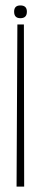

<svg xmlns="http://www.w3.org/2000/svg" viewBox="-20 -521 196 707"><path d="M32 -478Q32 -501 55 -501Q79 -501 79 -478Q79 -454 55 -454Q32 -454 32 -478ZM68 -431 69 166H41L44 -431Z"/></svg>

Font: Moniqa Thin Paragraph
Style: Regular
Weight: 100
Designer: Rajesh Rajput
Foundry: Rajesh Rajput
Version: Version 1.000